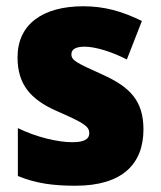

<svg xmlns="http://www.w3.org/2000/svg" viewBox="-20 -583 513 613"><path d="M438 -170C438 -263 393 -306 307 -345C223 -383 208 -390 208 -410C208 -426 223 -434 250 -434C285 -434 339 -417 385 -393L433 -516C370 -547 313 -563 246 -563C117 -563 36 -506 36 -400C36 -314 77 -266 160 -229C247 -191 265 -180 265 -158C265 -138 248 -129 210 -129C165 -129 96 -145 37 -174V-21C96 3 151 10 221 10C371 10 438 -60 438 -170Z"/></svg>

Font: Noto Sans Devanagari SemiCondensed Black
Style: Regular
Weight: 900
Width: 4
Designer: Jelle Bosma - Monotype Design Team
Foundry: Monotype Imaging Inc.
Version: Version 2.004